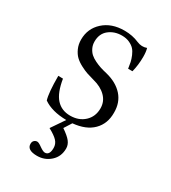

<svg xmlns="http://www.w3.org/2000/svg" viewBox="-164 -532 734 825"><g transform="rotate(30 203.5 -120.0)"><path d="M151.4 207.5Q101.6 207.5 101.6 176.3Q101.6 165.5 107.9 159.7Q114.3 153.8 122.6 153.8Q130.4 153.8 147.5 166.5Q165 178.7 173.8 178.7Q196.8 178.7 196.8 142.6Q196.8 122.6 183.3 108.2Q169.9 93.8 138.7 77.1L183.6 11.2Q111.8 10.3 69.3 -19.5Q59.1 -51.3 59.1 -136.2L82.5 -135.7Q92.8 -71.3 119.1 -42.2Q145.5 -13.2 188 -13.2Q231 -13.2 258.5 -38.8Q286.1 -64.5 286.1 -105.5Q286.1 -139.6 262.2 -163.3Q238.3 -187 198.7 -196.8Q178.7 -202.1 163.3 -207.3Q147.9 -212.4 128.4 -222.7Q108.9 -232.9 96.2 -245.1Q83.5 -257.3 74.7 -276.9Q65.9 -296.4 65.9 -320.3Q65.9 -375 105.5 -410.9Q145 -446.8 209 -446.8Q249 -446.8 281.2 -432.6Q306.2 -421.9 329.6 -430.7Q334.5 -414.1 334.5 -389.2Q334.5 -348.6 325.2 -312.5H303.7Q301.3 -330.6 298.6 -343Q295.9 -355.5 289.1 -371.8Q282.2 -388.2 272.9 -398.2Q263.7 -408.2 247.6 -415.5Q231.4 -422.9 210 -422.9Q172.9 -422.9 146.5 -401.9Q120.1 -380.9 120.1 -341.8Q120.1 -324.7 127 -310.5Q133.8 -296.4 144 -287.1Q154.3 -277.8 170.4 -270Q186.5 -262.2 200.2 -257.8Q213.9 -253.4 232.9 -249Q286.1 -235.8 316.2 -202.4Q346.2 -168.9 345.7 -118.2Q346.2 -64 312 -29.8Q277.8 4.4 213.4 10.3L189.9 47.4Q219.7 67.4 232.2 83.3Q244.6 99.1 244.6 117.7Q244.6 157.7 217 182.6Q189.5 207.5 151.4 207.5Z"/></g></svg>

Font: Elstob Light
Style: Regular
Weight: 300
Designer: Peter S. Baker
Version: Version 1.015